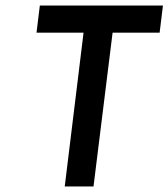

<svg xmlns="http://www.w3.org/2000/svg" viewBox="-20 -674 609 694"><path d="M214 0H318L387 -556H557L569 -654H124L112 -556H282Z"/></svg>

Font: Falling Sky
Style: CondObl
Weight: 400
Designer: Paul D. Hunt
Foundry: Adobe Systems Incorporated
Version: Version 1.02